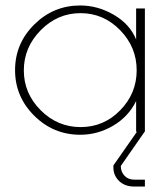

<svg xmlns="http://www.w3.org/2000/svg" viewBox="-20 -481 609 701"><path d="M509 -450V0H508L421 125Q421 146 434.5 160.5Q448 175 471 175H509V200H469Q436 200 415 180Q394 160 394 130V123L480 0H477V-112Q449 -55 393 -22Q337 11 273 11Q175 11 105 -58.5Q35 -128 35 -225Q35 -322 105 -391.5Q175 -461 273 -461Q337 -461 395.5 -427Q454 -393 477 -337V-450ZM67 -224Q67 -140 128.5 -78.5Q190 -17 274.5 -17Q359 -17 419 -78.5Q479 -140 479 -224.5Q479 -309 418.5 -371Q358 -433 274 -433Q190 -433 128.5 -370.5Q67 -308 67 -224Z"/></svg>

Font: Poiret One
Style: Regular
Weight: 400
Designer: Denis Masharov
Foundry: Denis Masharov
Version: Version 1.001